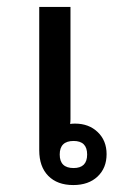

<svg xmlns="http://www.w3.org/2000/svg" viewBox="-20 -526 349 553"><path d="M191 7Q145 7 119 -19.5Q93 -46 93 -93V-506H183V-183Q183 -176 182 -169Q189 -170 196 -170Q236 -170 261.5 -145.5Q287 -121 287 -82Q287 -42 261 -17.5Q235 7 191 7ZM192 -42Q231 -42 231 -81Q231 -120 192 -120Q152 -120 152 -81Q152 -42 192 -42Z"/></svg>

Font: Noto Sans Thai Looped UI
Style: Regular
Weight: 400
Designer: Cadson Demak Team
Foundry: Cadson Demak Co., Ltd.
Version: Version 1.000